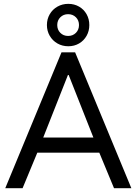

<svg xmlns="http://www.w3.org/2000/svg" viewBox="-20 -997 724 1017"><path d="M305.7 -719.7H377.9L675.8 0H584L505.9 -188.5H177.7L99.6 0H7.8ZM228.5 -864.3Q228.5 -896 243.4 -921.6Q258.3 -947.3 284.2 -961.9Q310.1 -976.6 341.8 -976.6Q373.5 -976.6 398.9 -961.9Q424.3 -947.3 438.7 -921.6Q453.1 -896 453.1 -864.3Q453.1 -833 438.7 -807.4Q424.3 -781.7 398.9 -766.8Q373.5 -752 341.8 -752Q310.1 -752 284.2 -766.8Q258.3 -781.7 243.4 -807.4Q228.5 -833 228.5 -864.3ZM398.4 -864.3Q398.4 -889.2 382.1 -905.5Q365.7 -921.9 340.8 -921.9Q315.9 -921.9 299.6 -905.5Q283.2 -889.2 283.2 -864.3Q283.2 -839.4 299.6 -823Q315.9 -806.6 340.8 -806.6Q365.7 -806.6 382.1 -823Q398.4 -839.4 398.4 -864.3ZM474.6 -268.6 343.8 -599.6H339.8L209 -268.6Z"/></svg>

Font: Reddit Sans Strawberry
Style: Regular
Weight: 400
Designer: Stephen Hutchings
Foundry: Reddit
Version: Version 1.013